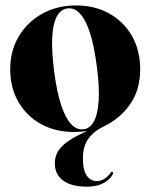

<svg xmlns="http://www.w3.org/2000/svg" viewBox="-20 -474 552 704"><path d="M259 -454Q328 -454 381 -424.2Q434 -394.5 464 -341.8Q494 -289 494 -220Q494 -144.5 457.2 -92Q420.5 -39.5 362.5 -11.5Q332.5 3 315.5 20.8Q298.5 38.5 291.2 59.5Q284 80.5 284 106.5Q284 150.5 298.2 170.2Q312.5 190 334.5 190Q350.5 190 364 181Q377.5 172 385 160Q387 157 389 156.2Q391 155.5 393 156.5Q394.5 157.5 394.8 159.5Q395 161.5 393 165.5Q384 184 359.8 197.2Q335.5 210.5 298.5 210.5Q242.5 210.5 211.8 188.2Q181 166 181 124.5Q181 101 192.8 80.8Q204.5 60.5 234.5 40.5Q264.5 20.5 320 -2L318.5 3Q295.5 7.5 279.5 8.8Q263.5 10 252 10Q183 10 130.2 -19.2Q77.5 -48.5 47.5 -100.2Q17.5 -152 17.5 -220Q17.5 -288 48.8 -340.5Q80 -393 134.5 -423.5Q189 -454 259 -454ZM286 0Q310 -2.5 324.2 -28.8Q338.5 -55 341.8 -105.5Q345 -156 335 -230.5Q325.5 -305.5 309.8 -353.8Q294 -402 273.2 -424.2Q252.5 -446.5 227 -443Q202.5 -440 188.2 -413.5Q174 -387 171.5 -337Q169 -287 178.5 -212.5Q188 -138.5 203.8 -90.2Q219.5 -42 240.2 -19.5Q261 3 286 0Z"/></svg>

Font: Fraunces 120pt
Style: Bold
Weight: 700
Version: Version 1.000;[b76b70a41]